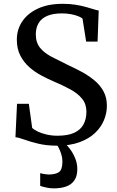

<svg xmlns="http://www.w3.org/2000/svg" viewBox="-20 -772 631 1032"><path d="M286.5 11Q230 11 185.5 0.2Q141 -10.5 110.2 -21.8Q79.5 -33 63 -34.5L71.5 -214H135L153 -84Q164 -74 184 -64.5Q204 -55 231.2 -48.8Q258.5 -42.5 289.5 -42.5Q344.5 -42.5 378.8 -58.2Q413 -74 428.8 -103.2Q444.5 -132.5 444.5 -171.5Q444.5 -212.5 421.5 -241Q398.5 -269.5 358.8 -291.2Q319 -313 268 -334.5Q237.5 -347.5 203 -365.8Q168.5 -384 138.5 -410.2Q108.5 -436.5 89.5 -472.8Q70.5 -509 70.5 -559Q70.5 -614 100 -657.5Q129.5 -701 184.5 -726.2Q239.5 -751.5 317 -751.5Q353.5 -751.5 384.2 -746.8Q415 -742 439.5 -735.2Q464 -728.5 481.8 -722.8Q499.5 -717 510.5 -715.5L504.5 -548.5H443L423.5 -672Q417 -678 401.2 -684.5Q385.5 -691 362.8 -695.5Q340 -700 313 -700Q265.5 -700 234.2 -686.8Q203 -673.5 187.8 -648.2Q172.5 -623 172.5 -587.5Q172.5 -543.5 195 -515.5Q217.5 -487.5 257.2 -466.8Q297 -446 347.5 -421.5Q382.5 -405.5 418.8 -386Q455 -366.5 486 -341.2Q517 -316 535.8 -282.2Q554.5 -248.5 554.5 -203Q554.5 -164.5 539 -126.5Q523.5 -88.5 491 -57.5Q458.5 -26.5 407.8 -7.8Q357 11 286.5 11ZM269 240.5Q250 240.5 229.8 236.2Q209.5 232 196 227V158.5Q206.5 162 220.5 164Q234.5 166 241.5 166Q277 166 296.2 153.5Q315.5 141 315.5 96Q315.5 76 309.2 56.2Q303 36.5 294.8 21.2Q286.5 6 281.5 0H312H330.5Q341 9 356.8 29.8Q372.5 50.5 384.2 79Q396 107.5 395.5 139.5Q395 175.5 379.5 197.8Q364 220 336 230.2Q308 240.5 269 240.5Z"/></svg>

Font: Merriweather 24pt
Style: Regular
Weight: 400
Designer: Eben Sorkin
Foundry: Eben Sorkin
Version: Version 2.100